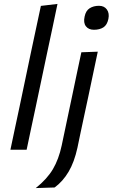

<svg xmlns="http://www.w3.org/2000/svg" viewBox="-20 -762 573 977"><path d="M33 0Q44.5 -55 55.5 -106.5Q66.5 -158 79.5 -219L137 -493Q150.5 -555.5 163 -615Q175.5 -674.5 188 -732L272.5 -742Q260 -681.5 247 -620.5Q234 -559.5 220 -494L162 -219Q148.5 -156.5 137.8 -105.8Q127 -55 115.5 0ZM162 195Q219.5 149 249.2 98.8Q279 48.5 294 -22L335.5 -219L346 -268.5Q360 -336 371.2 -388.8Q382.5 -441.5 394 -496L477.5 -499Q465.5 -443 454.5 -390Q443.5 -337 429 -269Q416.5 -211 407 -166.5Q397.5 -122 389.5 -84.5Q381.5 -47 374 -10Q358 63 329 112Q300 161 258 192ZM458 -610.5Q431 -610.5 417.2 -628.2Q403.5 -646 410.5 -677.5Q416.5 -707.5 436.2 -720Q456 -732.5 483.5 -732.5Q510.5 -732.5 524 -713.5Q537.5 -694.5 531.5 -665.5Q525 -634.5 505.8 -622.5Q486.5 -610.5 458 -610.5Z"/></svg>

Font: Commissioner
Style: Italic
Weight: 400
Italic angle: -12°
Designer: Kostas Bartsokas
Foundry: Kostas Bartsokas
Version: Version 1.000; ttfautohint (v1.8.3)